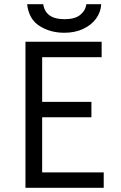

<svg xmlns="http://www.w3.org/2000/svg" viewBox="-20 -900 582 920"><path d="M477 0H102V-700H467V-626H182V-412H418V-338H182V-74H477ZM110 -880H187Q198 -808 289 -808Q338 -808 363.5 -828Q389 -848 394 -880H465Q463 -842 440.5 -811Q418 -780 378.5 -761.5Q339 -743 288 -743Q221 -743 169.5 -775.5Q118 -808 110 -880Z"/></svg>

Font: Tilda Sans
Style: Regular
Weight: 400
Designer: ParaType Ltd
Foundry: ParaType Ltd
Version: Version 1.002W